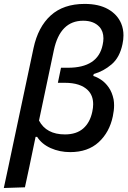

<svg xmlns="http://www.w3.org/2000/svg" viewBox="-36 -766 656 982"><path d="M-16.5 195.5Q-5 141 6.5 88.5Q17.5 35.5 30.5 -25.5L135.5 -520Q158.5 -628 223.5 -687Q288.5 -746 397 -746Q469.5 -746 517 -719Q564.5 -692 584 -645.5Q595.5 -617.5 595.5 -585Q595.5 -563.5 590.5 -540.5Q576.5 -472.5 535 -437Q493.5 -401.5 443.5 -387.5L441 -377.5Q459 -372.5 480.8 -358.2Q502.5 -344 520 -319Q537.5 -294 545 -257.5Q547.5 -243.5 547.5 -227Q547.5 -201.5 541 -171Q524 -89.5 468.8 -38.8Q413.5 12 323 12Q269 12 223.2 -8.5Q177.5 -29 154 -66H146L136.5 -20.5Q124.5 37 114 87.5Q103 137.5 91.5 192ZM296 -78.5Q355 -78.5 389.8 -109Q424.5 -139.5 436 -194.5Q440.5 -215 440.5 -233Q440.5 -277.5 413.5 -304.5Q375.5 -342.5 295.5 -342.5H260L276 -419.5H311.5Q465 -419.5 489 -536.5Q493 -554.5 493 -570Q493 -606 472.5 -628.5Q443.5 -660 389.5 -660Q271.5 -660 239.5 -509.5L163.5 -149.5Q201 -78.5 296 -78.5Z"/></svg>

Font: Heraclito Medium
Style: Italic
Weight: 500
Italic angle: -12°
Designer: Kostas Bartsokas (font) & Cristiano Sobral (main changes)
Foundry: Kostas Bartsokas (font) & Cristiano Sobral (main changes)
Version: Version 1.00;July 8, 2020;FontCreator 13.0.0.2655 64-bit